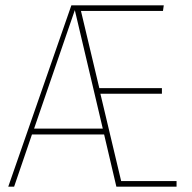

<svg xmlns="http://www.w3.org/2000/svg" viewBox="-20 -701 722 721"><path d="M435 -21H643V0H417L371 -196H100L33 0H11L248 -681H595L592 -660H284L353 -370H588V-349H357ZM108 -218H366L261 -663Z"/></svg>

Font: Fira Sans Condensed Thin
Style: Regular
Weight: 250
Width: 3
Designer: Carrois Corporate & Edenspiekermann AG
Foundry: Carrois Corporate GbR & Edenspiekermann AG
Version: Version 4.203